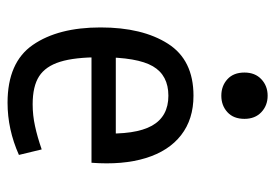

<svg xmlns="http://www.w3.org/2000/svg" viewBox="-124 -550 687 478"><g transform="rotate(90 219.0 -311.5)"><path d="M218.8 -450.2Q277.3 -450.2 316.9 -419.4Q356.4 -388.7 374 -331.5Q391.6 -274.4 385.7 -196.3H89.8V-256.8H351.6L312.5 -218.8Q316.4 -305.7 293.5 -346.7Q270.5 -387.7 218.8 -387.7Q168 -387.7 145.5 -349.1Q123 -310.5 123 -218.8Q123 -154.3 134.3 -118.2Q145.5 -82 170.4 -65.9Q195.3 -49.8 240.2 -49.8Q267.6 -49.8 294.4 -55.7Q321.3 -61.5 352.5 -72.3L366.2 -15.6Q302.7 12.7 236.3 12.7Q135.7 12.7 92.3 -50.3Q48.8 -113.3 48.8 -218.8Q48.8 -323.2 89.4 -386.7Q129.9 -450.2 218.8 -450.2ZM218.8 -634.8Q243.2 -634.8 259.8 -619.1Q276.4 -603.5 276.4 -577.1Q276.4 -549.8 259.8 -534.7Q243.2 -519.5 218.8 -519.5Q194.3 -519.5 177.7 -534.7Q161.1 -549.8 161.1 -577.1Q161.1 -603.5 177.7 -619.1Q194.3 -634.8 218.8 -634.8Z"/></g></svg>

Font: Sudo Var
Style: Regular
Weight: 400
Monospace: yes
Designer: Jens Kutilek
Foundry: Jens Kutilek
Version: Version 0.065;FEAKit 1.0